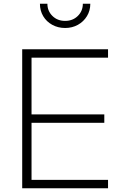

<svg xmlns="http://www.w3.org/2000/svg" viewBox="-20 -1009 654 1029"><path d="M99 0H559V-45H149V-351H539V-396H149V-700H559V-745H99ZM329 -859Q367 -859 397.5 -876Q428 -893 446 -922.5Q464 -952 464 -989H424Q424 -950 397 -923.5Q370 -897 329 -897Q288 -897 261 -923.5Q234 -950 234 -989H194Q194 -952 211.5 -922.5Q229 -893 260 -876Q291 -859 329 -859Z"/></svg>

Font: Plus Jakarta Sans ExtraLight
Style: Regular
Weight: 200
Designer: Gumpita Rahayu
Foundry: Tokotype
Version: Version 2.004; ttfautohint (v1.8.3)